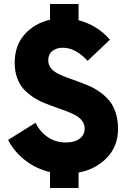

<svg xmlns="http://www.w3.org/2000/svg" viewBox="-20 -850 632 950"><path d="M564 -212.4Q564 -127 509.3 -69.8Q454.6 -12.7 368.7 3.9V80.1H227.5V1.5Q157.7 -15.1 103.8 -57.4Q49.8 -99.6 20 -157.7L156.2 -242.7Q177.2 -197.8 216.6 -171.4Q255.9 -145 306.2 -145Q349.1 -145 374 -163.8Q398.9 -182.6 398.9 -213.9Q398.9 -234.9 387 -251.2Q375 -267.6 355 -278.8Q335 -290 309.1 -299.8Q283.2 -309.6 254.4 -319.6Q225.6 -329.6 197 -341.3Q168.5 -353 142.6 -370.4Q116.7 -387.7 96.7 -409.7Q76.7 -431.6 64.7 -464.6Q52.7 -497.6 52.7 -538.6Q52.7 -625.5 102.1 -680.2Q151.4 -734.9 227.5 -752.4V-830.1H368.7V-750Q462.4 -725.1 523.9 -653.8L413.6 -548.8Q354 -613.8 291 -613.8Q259.3 -613.8 239 -597.7Q218.8 -581.5 218.8 -551.3Q218.8 -530.8 230.5 -514.9Q242.2 -499 262.2 -488Q282.2 -477.1 308.1 -467.5Q334 -458 362.8 -447.8Q391.6 -437.5 420.2 -425.3Q448.7 -413.1 474.6 -394.5Q500.5 -376 520.5 -352.3Q540.5 -328.6 552.2 -292.7Q564 -256.8 564 -212.4Z"/></svg>

Font: Now
Style: Bold
Weight: 700
Designer: Alfredo Marco Pradil
Foundry: Alfredo Marco Pradil
Version: Version 1.002;PS 001.002;hotconv 1.0.88;makeotf.lib2.5.64775